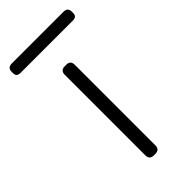

<svg xmlns="http://www.w3.org/2000/svg" viewBox="-264 -681 731 731"><g transform="rotate(-45 102.0 -315.0)"><path d="M-60 -601V-608Q-60 -630 -37 -630H241Q264 -630 264 -608V-601Q264 -590 258.5 -585.5Q253 -581 241 -581H-37Q-49 -581 -54.5 -585.5Q-60 -590 -60 -601ZM75 -23V-457Q75 -480 98 -480H106Q129 -480 129 -457V-23Q129 0 106 0H98Q75 0 75 -23Z"/></g></svg>

Font: Mitr ExtraLight
Style: Regular
Weight: 275
Designer: Thanarat Vachiruckul
Foundry: Cadson Demak Co.,Ltd.
Version: Version 1.001